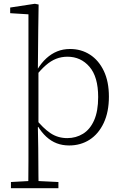

<svg xmlns="http://www.w3.org/2000/svg" viewBox="-20 -760 651 1019"><path d="M130 239Q130 206 130.5 169.5Q131 133 131 95.5Q131 58 131 23V-684L34 -690V-720L165 -740L185 -736L183 -603L181 -395L184 -390V-88L181 -85L183 26Q183 60 183.5 97.5Q184 135 184 171Q184 207 185 239ZM347 12Q311 12 281 0.5Q251 -11 225.5 -34.5Q200 -58 179 -93H162L167 -132Q208 -80 247.5 -53.5Q287 -27 337 -27Q383 -27 420.5 -50Q458 -73 479.5 -121.5Q501 -170 501 -245Q501 -352 455 -405.5Q409 -459 338 -459Q306 -459 278 -448Q250 -437 223 -413.5Q196 -390 167 -353L161 -391H178Q200 -427 226.5 -451Q253 -475 284 -487.5Q315 -500 352 -500Q411 -500 457.5 -470Q504 -440 531 -383.5Q558 -327 558 -247Q558 -166 530.5 -107.5Q503 -49 455.5 -18.5Q408 12 347 12ZM38 239V206L148 200H166L290 206V239Z"/></svg>

Font: Source Serif 4 Light
Style: Regular
Weight: 300
Designer: Frank Grießhammer
Foundry: Adobe Systems Incorporated
Version: Version 4.004;hotconv 1.0.116;makeotfexe 2.5.65601